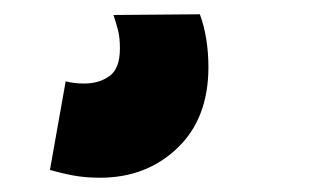

<svg xmlns="http://www.w3.org/2000/svg" viewBox="-20 -29 436 269"><path d="M50 209 72 85Q84 88 98 88Q119 88 133.5 77.5Q148 67 148 39Q148 24 145.5 14Q143 4 139 -8L260 -9Q266 7 269 26Q272 45 272 65Q272 137 228.5 178.5Q185 220 120 220Q100 220 83.5 217Q67 214 50 209Z"/></svg>

Font: Georama SemiCondensed Black
Style: Italic
Weight: 900
Width: 4
Italic angle: -9°
Designer: Jean-Baptiste Levee
Foundry: Production Type
Version: Version 1.000